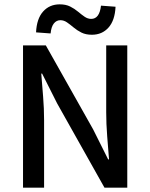

<svg xmlns="http://www.w3.org/2000/svg" viewBox="-20 -864 692 884"><path d="M86 0V-655H191L409 -268L478 -130H482Q478 -180 473.5 -237Q469 -294 469 -347V-655H566V0H461L243 -388L174 -525H170Q174 -474 178.5 -419Q183 -364 183 -311V0ZM403 -704Q375 -704 355 -714Q335 -724 319 -737.5Q303 -751 288.5 -761Q274 -771 258 -771Q240 -771 228 -756Q216 -741 213 -710L146 -715Q149 -778 178.5 -811Q208 -844 255 -844Q283 -844 303 -834Q323 -824 339 -810.5Q355 -797 369.5 -787Q384 -777 400 -777Q438 -777 445 -838L512 -833Q509 -770 479.5 -737Q450 -704 403 -704Z"/></svg>

Font: Assistant SemiBold
Style: Regular
Weight: 600
Designer: Hebrew By Ben Nathan, Latin by Paul Hunt
Version: Version 3.000